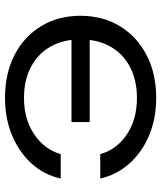

<svg xmlns="http://www.w3.org/2000/svg" viewBox="40 -656 629 748"><g transform="rotate(-90 354.0 -281.5)"><path d="M347 13Q266 13 200 -15Q134 -43 90.5 -92.5Q47 -142 33 -205H128Q146 -141 204.5 -101.5Q263 -62 347 -62Q416 -62 467.5 -89Q519 -116 547 -165.5Q575 -215 575 -282Q575 -349 547 -398.5Q519 -448 467.5 -475Q416 -502 347 -502Q264 -502 205 -462Q146 -422 128 -359H33Q47 -423 90.5 -471.5Q134 -520 200 -548Q266 -576 347 -576Q442 -576 514 -539Q586 -502 626.5 -435.5Q667 -369 667 -282Q667 -195 626.5 -128.5Q586 -62 514 -24.5Q442 13 347 13ZM618 -246H253V-317H618Z"/></g></svg>

Font: Unbounded Light
Style: Regular
Weight: 300
Designer: Luke Prowse, Jean-Baptiste Morizot, Fátima Lázaro, Florian Runge
Foundry: NaN
Version: Version 1.700